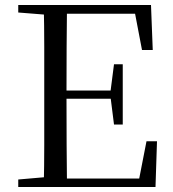

<svg xmlns="http://www.w3.org/2000/svg" viewBox="-20 -748 692 768"><path d="M53 0V-30L191 -42H202V0ZM155 0Q157 -84 157 -168Q157 -252 157 -337V-391Q157 -476 157 -560.5Q157 -645 155 -728H248Q247 -645 246.5 -559.5Q246 -474 246 -380V-358Q246 -257 246.5 -170.5Q247 -84 248 0ZM202 0V-34H577L532 -9L566 -183H608L602 0ZM202 -353V-386H443V-353ZM436 -250 422 -361V-382L436 -491H471V-250ZM53 -698V-728H202V-687H191ZM548 -548 515 -721 559 -693H202V-728H584L591 -548Z"/></svg>

Font: Noto Serif KR
Style: Regular
Weight: 400
Designer: Ryoko NISHIZUKA  (kana & ideographs); Frank Grießhammer (Latin, Greek & Cyrillic); Wenlong ZHANG  (bopomofo); Sandoll Co
Foundry: Adobe
Version: Version 2.003-H1;hotconv 1.1.1;makeotfexe 2.6.0